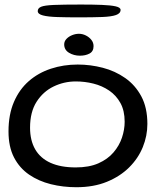

<svg xmlns="http://www.w3.org/2000/svg" viewBox="-20 -778 696 824"><path d="M307.5 25.5Q250.5 25.5 198.2 12.5Q146 -0.5 105 -28.5Q64 -56.5 40.2 -102.2Q16.5 -148 16.5 -214Q16.5 -286.5 39.8 -340.5Q63 -394.5 103.8 -430Q144.5 -465.5 198.5 -483.2Q252.5 -501 313.5 -501Q368 -501 421 -487.2Q474 -473.5 517.2 -443.2Q560.5 -413 586.5 -364.5Q612.5 -316 612.5 -246Q612.5 -195 592.8 -146.5Q573 -98 534.2 -59.5Q495.5 -21 438.8 2.2Q382 25.5 307.5 25.5ZM305 -59.5Q362.5 -59.5 402.5 -77.2Q442.5 -95 467.2 -124Q492 -153 503.5 -187.5Q515 -222 515 -255.5Q515 -303 496.8 -336Q478.5 -369 448.2 -389.5Q418 -410 381 -419.2Q344 -428.5 305.5 -428.5Q255 -428.5 210 -406.8Q165 -385 137 -341.2Q109 -297.5 109 -230Q109 -175.5 131 -137.2Q153 -99 196.8 -79.2Q240.5 -59.5 305 -59.5ZM323 -539Q297 -539 276.2 -551.5Q255.5 -564 255.5 -587.5Q255.5 -600.5 265 -610.8Q274.5 -621 289.2 -627Q304 -633 318.5 -633Q334 -633 348.5 -625.8Q363 -618.5 372.2 -606.8Q381.5 -595 381.5 -580Q381.5 -557.5 364.2 -548.2Q347 -539 323 -539ZM317.5 -703.5Q266 -703.5 226.2 -704.8Q186.5 -706 164.2 -711.8Q142 -717.5 142 -730.5Q142 -743 156.5 -749Q171 -755 211 -756.8Q251 -758.5 328.5 -758.5Q379 -758.5 417 -757Q455 -755.5 476.2 -750.8Q497.5 -746 497.5 -735.5Q497.5 -720.5 477.8 -713.5Q458 -706.5 418.2 -705Q378.5 -703.5 317.5 -703.5Z"/></svg>

Font: Gluten Light
Style: Regular
Weight: 300
Designer: Tyler Finck
Foundry: Etcetera Type Company
Version: Version 1.300